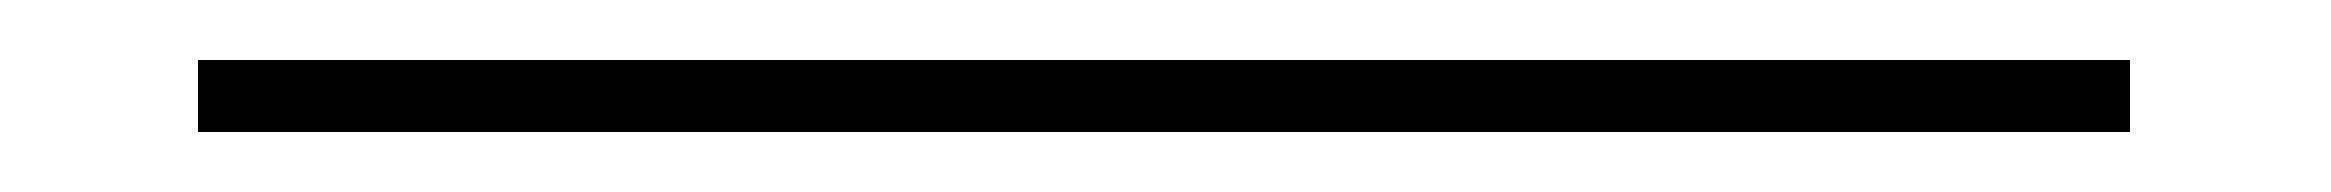

<svg xmlns="http://www.w3.org/2000/svg" viewBox="-20 50 777 64"><path d="M46 94V70H690V94Z"/></svg>

Font: Alumni Sans Thin Light
Style: Regular
Weight: 300
Version: Version 1.018